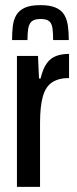

<svg xmlns="http://www.w3.org/2000/svg" viewBox="-20 -728 301 748"><path d="M46 0V-510H128L132 -422H138Q147 -460 162 -481Q177 -502 199 -510Q221 -518 249 -518V-424Q209 -424 183.5 -407.5Q158 -391 147 -352.5Q136 -314 136 -249V0ZM138 -708Q175 -708 197.5 -698Q220 -688 230.5 -670Q241 -652 244.5 -627.5Q248 -603 248 -572H187Q187 -599 184.5 -617.5Q182 -636 172 -645Q162 -654 138 -654Q114 -654 103.5 -644.5Q93 -635 90 -617Q87 -599 87 -572H27Q27 -602 30 -627Q33 -652 44 -670Q55 -688 77 -698Q99 -708 138 -708Z"/></svg>

Font: Saira ExtraCondensed SemiBold
Style: Regular
Weight: 600
Width: 2
Designer: Hector Gatti with collaboration of the Omnibus-Type team
Foundry: Omnibus-Type
Version: Version 1.101